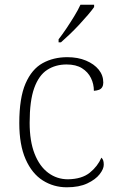

<svg xmlns="http://www.w3.org/2000/svg" viewBox="-20 -786 498 816"><path d="M264 10Q208 10 162 -19Q116 -48 89 -109Q62 -170 62 -263Q62 -370 88.5 -431Q115 -492 161 -517.5Q207 -543 266 -543Q311 -543 345.5 -528.5Q380 -514 399.5 -490Q419 -466 419 -435Q419 -424 414.5 -416Q410 -408 401 -404.5Q392 -401 379 -400Q379 -429 366.5 -454.5Q354 -480 328.5 -496Q303 -512 263 -512Q216 -512 180.5 -489Q145 -466 125.5 -412Q106 -358 106 -264Q106 -186 127 -132.5Q148 -79 185 -51.5Q222 -24 269 -24Q328 -25 361.5 -52Q395 -79 411 -116Q417 -110 419 -103Q421 -96 421 -86Q421 -68 403.5 -45.5Q386 -23 351 -6.5Q316 10 264 10ZM229 -619Q244 -638 261.5 -664Q279 -690 295.5 -717Q312 -744 322 -766H380V-756Q371 -743 354 -723Q337 -703 316.5 -681Q296 -659 275.5 -639.5Q255 -620 239 -606H229Z"/></svg>

Font: Noto Rashi Hebrew ExtraLight
Style: Regular
Weight: 250
Version: Version 1.006